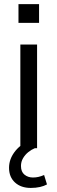

<svg xmlns="http://www.w3.org/2000/svg" viewBox="-20 -718 278 930"><path d="M78.6 0V-502.3H159.6V0ZM69.5 -607.3V-698H169.2V-607.3ZM129 192.3Q81.5 192.3 52.6 165.9Q23.8 139.5 23.8 94.7Q23.8 54.8 49.4 19.6Q75 -15.6 119.4 -36.2L148.4 0Q132.4 6.5 117.1 18.8Q101.8 31.1 91.7 48.2Q81.6 65.3 81.6 86Q81.6 114.2 98.6 128Q115.6 141.8 139.7 141.8Q153.6 141.8 166.6 138.8Q179.6 135.8 193.6 129.7L207.6 175.3Q193.3 183.3 173.4 187.8Q153.4 192.3 129 192.3Z"/></svg>

Font: Mulish ExtraLight
Style: Regular
Weight: 200
Designer: Vernon Adams
Foundry: Vernon Adams
Version: Version 3.603